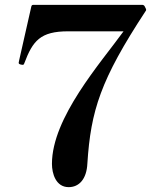

<svg xmlns="http://www.w3.org/2000/svg" viewBox="-20 -758 685 791"><path d="M263 13C305 13 337 -19 340 -85C354 -302 394 -429 579 -711C582 -714 583 -718 581 -722L576 -732C574 -736 570 -738 566 -738H117C113 -738 110 -736 109 -731C96 -674 67 -545 59 -510C58 -504 57 -502 57 -500C57 -496 58 -494 66 -492C70 -491 71 -491 72 -491C76 -491 78 -491 80 -497C115 -590 146 -629 261 -629H489C394 -498 194 -273 194 -83C194 -43 210 13 263 13Z"/></svg>

Font: Shippori Mincho OTF
Style: Bold
Weight: 800
Designer: FONTDASU
Foundry: FONTDASU / Google Inc. / but / Adobe
Version: Version 3.300;hotconv 1.0.109;makeotfexe 2.5.65596